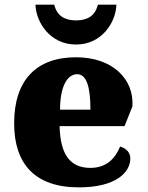

<svg xmlns="http://www.w3.org/2000/svg" viewBox="-20 -798 638 828"><path d="M308 -606C420 -606 480 -703 482 -778H402C391 -730 357 -710 308 -710C259 -710 225 -730 214 -778H133C135 -703 195 -606 308 -606ZM320 10C481 10 542 -55 542 -115C542 -141 523 -159 498 -166C476 -113 438 -74 370 -74C284 -74 240 -129 237 -254H517L551 -339C559 -457 465 -551 308 -551C138 -551 41 -454 41 -266C41 -91 131 10 320 10ZM239 -325C239 -425 270 -478 313 -478C353 -478 370 -424 370 -325Z"/></svg>

Font: UArctic Serif Black
Style: Regular
Weight: 900
Designer: Customization by Puisto advertising & original work Monotype Design Team
Foundry: Monotype Imaging Inc.
Version: Version 2.004